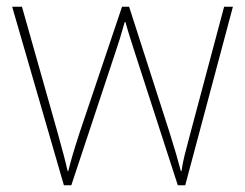

<svg xmlns="http://www.w3.org/2000/svg" viewBox="-20 -547 725 568"><path d="M380 -388 506 1H528L669 -527H643L544 -156C529 -99 521 -72 517 -41H515C507 -72 497 -106 481 -157L362 -527H341L216 -156C196 -95 190 -72 182 -41H180C173 -72 167 -95 150 -156L45 -527H16L169 1H191L320 -388C331 -420 339 -446 349 -482H351C361 -446 369 -423 380 -388Z"/></svg>

Font: Noto Sans Gurmukhi Thin
Style: Regular
Weight: 100
Designer: Jelle Bosma - Monotype Design Team
Foundry: Monotype Imaging Inc.
Version: Version 2.004